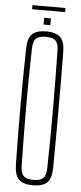

<svg xmlns="http://www.w3.org/2000/svg" viewBox="-62 -969 426 1008"><g transform="rotate(5 151.0 -465.0)"><path d="M151.5 5.5Q99 5.5 76.8 -17.5Q54.5 -40.5 53.5 -93.5Q52 -175 51.2 -250.5Q50.5 -326 50.5 -399.8Q50.5 -473.5 51.2 -548.8Q52 -624 53.5 -705.5Q54.5 -759.5 76.8 -782.5Q99 -805.5 151.5 -805.5Q204 -805.5 226.5 -782.5Q249 -759.5 249.5 -705.5Q250.5 -624 250.8 -548.5Q251 -473 251 -399.5Q251 -326 250.8 -250.5Q250.5 -175 249.5 -93.5Q249 -40.5 226.5 -17.5Q204 5.5 151.5 5.5ZM151.5 -23Q188.5 -23 203.5 -38Q218.5 -53 219 -91.5Q221 -174.5 221.5 -251.5Q222 -328.5 222 -403Q222 -477.5 221 -552.8Q220 -628 219 -708Q218.5 -747 203.5 -762Q188.5 -777 151.5 -777Q115 -777 100 -762Q85 -747 84 -708Q82 -628 81.2 -552.8Q80.5 -477.5 80.5 -403Q80.5 -328.5 81.5 -251.5Q82.5 -174.5 84 -91.5Q85 -53 100 -38Q115 -23 151.5 -23ZM134 -840V-875.5H169.5V-840ZM67 -936.5H241V-915H67Z"/></g></svg>

Font: Big Shoulders Display ExtraLight
Style: Regular
Weight: 250
Designer: Patric King
Foundry: XO Type Co
Version: Version 2.002